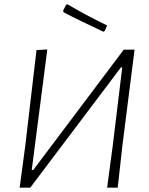

<svg xmlns="http://www.w3.org/2000/svg" viewBox="-20 -869 691 889"><path d="M293 -849Q371 -802 476 -751L465 -726L459 -722Q345 -775 275 -812L272 -819L286 -847ZM71 0 97 -194 149 -637 199 -640 127 -82H134L553 -639H603L547 -197L525 0H476L502 -194L546 -557H540L120 0Z"/></svg>

Font: Alegreya Sans SC Light
Style: Italic
Weight: 300
Italic angle: -7°
Designer: Juan Pablo del Peral
Foundry: Huerta Tipografica
Version: Version 2.007